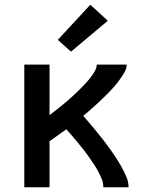

<svg xmlns="http://www.w3.org/2000/svg" viewBox="-20 -794 640 814"><path d="M83 0V-520H190V-306Q200 -314 210 -321.5Q220 -329 229.5 -336.5Q239 -344 248.5 -352Q258 -360 267.5 -368Q277 -376 286 -384.5Q295 -393 304 -401.5Q313 -410 322 -419Q331 -428 339.5 -437Q348 -446 356 -455.5Q364 -465 371 -475Q378 -485 384 -496.5Q390 -508 390 -520H517Q517 -505 510 -492Q503 -479 495 -467Q487 -455 478 -443.5Q469 -432 459.5 -421.5Q450 -411 439.5 -400.5Q429 -390 419 -380Q409 -370 398 -360Q387 -350 376.5 -340.5Q366 -331 355 -321.5Q344 -312 333 -303Q348 -286 362.5 -268.5Q377 -251 391.5 -233.5Q406 -216 420 -198Q434 -180 447 -161.5Q460 -143 472.5 -124Q485 -105 496 -85Q507 -65 516 -44Q525 -23 525 0H418Q418 -19 411 -36Q404 -53 395 -69.5Q386 -86 375.5 -101.5Q365 -117 354.5 -132Q344 -147 332.5 -161.5Q321 -176 309 -190.5Q297 -205 285 -219Q273 -233 261 -246Q243 -233 225.5 -220.5Q208 -208 190 -195V0ZM281 -575 225 -625 363 -774 437 -706Z"/></svg>

Font: Zed Mono Semibold Extended
Style: Regular
Weight: 600
Width: 7
Monospace: yes
Designer: Belleve Invis
Foundry: Belleve Invis
Version: Version 1.0.0; ttfautohint (v1.8.4)